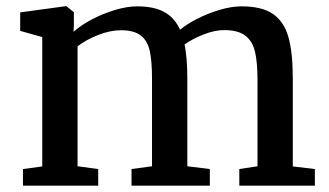

<svg xmlns="http://www.w3.org/2000/svg" viewBox="-20 -588 1043 608"><path d="M113.8 -61V-470.7L43.9 -490.2V-548.8L188 -568.4H190.4L213.9 -549.3V-509.8L212.9 -487.3Q234.9 -507.3 269.8 -525.9Q304.7 -544.4 343.5 -556.2Q382.3 -567.9 414.1 -567.9Q467.8 -567.9 500.5 -549.8Q533.2 -531.7 550.3 -493.7Q569.3 -510.3 602.8 -527.6Q636.2 -544.9 674.3 -556.4Q712.4 -567.9 745.1 -567.9Q808.6 -567.9 843.8 -544.2Q878.9 -520.5 893.1 -471.4Q907.2 -422.4 907.2 -338.9V-61L977.1 -52.7V0H737.8V-52.7L795.4 -61.5V-335.4Q795.4 -392.6 787.1 -425.8Q778.8 -459 755.9 -475.8Q732.9 -492.7 689.9 -492.7Q660.2 -492.7 625 -479Q589.8 -465.3 564.5 -447.3Q573.2 -405.3 573.2 -337.4V-61.5L644.5 -52.7V0H396.5V-52.7L461.4 -61.5V-337.9Q461.4 -395 454.1 -427.2Q446.8 -459.5 425.5 -475.8Q404.3 -492.2 363.3 -492.2Q329.1 -492.2 291.5 -477.5Q253.9 -462.9 225.6 -441.4V-61.5L291 -52.7V0H52.7V-52.7Z"/></svg>

Font: Merriweather
Style: Regular
Weight: 400
Designer: Eben Sorkin
Foundry: Eben Sorkin
Version: Version 1.584; ttfautohint (v1.6)